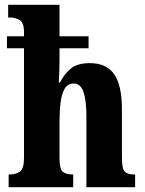

<svg xmlns="http://www.w3.org/2000/svg" viewBox="-20 -780 603 800"><path d="M16 0V-53H21Q46 -53 63 -65Q80 -77 80 -122V-579H9V-629H80V-646Q80 -686 61.5 -696.5Q43 -707 25 -707H14V-760H228V-629H349V-579H228V-528Q228 -503 227 -479Q226 -455 225 -436H230Q245 -468 273 -492.5Q301 -517 354 -517Q423 -517 455.5 -471Q488 -425 488 -324V-124Q488 -77 499.5 -65Q511 -53 539 -53H543V0H340V-297Q340 -361 328 -396.5Q316 -432 287 -432Q262 -432 249.5 -410.5Q237 -389 232.5 -353.5Q228 -318 228 -277V-119Q228 -76 241.5 -64.5Q255 -53 282 -53H285V0Z"/></svg>

Font: Noto Serif Myanmar ExtraCondensed ExtraBold
Style: Regular
Weight: 800
Width: 2
Designer: Ben Mitchell and the Monotype Design Team
Foundry: Monotype Imaging Inc.
Version: Version 2.106; ttfautohint (v1.8.4.7-5d5b)